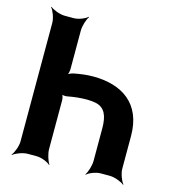

<svg xmlns="http://www.w3.org/2000/svg" viewBox="-112 -833 876 955"><g transform="rotate(15 326.0 -355.5)"><path d="M326 -337C344 -337 360 -335 374 -332C419 -321 436 -283 436 -219V-50C436 -26 424 11 414 24L416 26C427 14 462 0 486 0H534C558 0 595 14 608 26L610 24C598 11 584 -26 584 -50V-219C584 -386 474 -456 326 -456C291 -456 258 -451 227 -445C218 -443 200 -436 194 -430L197 -427C203 -434 207 -451 207 -463V-661C207 -685 219 -722 229 -735L227 -737C216 -725 181 -711 157 -711H110C86 -711 49 -725 36 -737L34 -735C46 -722 60 -685 60 -661V-50C60 -26 46 11 34 24L36 26C49 14 86 0 110 0H157C181 0 216 14 227 26L229 24C219 11 207 -26 207 -50V-302C207 -311 203 -329 197 -334L194 -331C200 -326 219 -325 227 -327C258 -333 292 -337 326 -337Z"/></g></svg>

Font: Asimov
Style: EdgeNar
Weight: 500
Designer: Google
Version: Version 2.000980: 2014